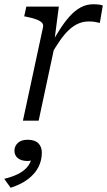

<svg xmlns="http://www.w3.org/2000/svg" viewBox="-48 -568 504 904"><path d="M60 0H134L214 -374L208 -375L229 -537H76L66 -491L77 -489Q102 -484 120.5 -477.5Q139 -471 148 -462.5Q157 -454 155 -442ZM436 -542Q433 -544 420.5 -546Q408 -548 392 -548Q359 -548 331.5 -533Q304 -518 279 -490Q254 -462 229 -422Q204 -382 175 -331L191 -308Q214 -348 235 -378Q256 -408 277 -427.5Q298 -447 321 -457Q344 -467 371 -467Q386 -467 398.5 -465Q411 -463 422 -460ZM2 316 -28 274Q9 265 35.5 252Q62 239 78.5 220.5Q95 202 101 177Q102 173 105 171Q108 169 111.5 170Q115 171 117 176Q112 182 103 186Q94 190 82 190Q53 190 36.5 177Q20 164 20 142Q20 120 36 105Q52 90 82 90Q116 90 132.5 106.5Q149 123 149 151Q149 187 133 218.5Q117 250 84.5 275Q52 300 2 316Z"/></svg>

Font: Roboto Serif Light
Style: Italic
Weight: 300
Italic angle: -10°
Version: Version 1.007